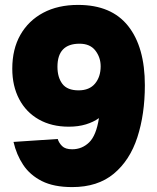

<svg xmlns="http://www.w3.org/2000/svg" viewBox="-20 -746 640 782"><path d="M298 -726Q434 -726 502 -640Q570 -554 570 -399Q570 -281 539.5 -187Q509 -93 443.5 -38.5Q378 16 274 16Q199 16 150.5 -8.5Q102 -33 74.5 -74.5Q47 -116 35 -168L215 -180Q220 -164 233 -151Q246 -138 274 -138Q314 -138 343 -166Q372 -194 383 -265Q361 -249 330 -239.5Q299 -230 260 -230Q190 -230 138 -259.5Q86 -289 58 -342.5Q30 -396 30 -466Q30 -546 63 -604Q96 -662 156 -694Q216 -726 298 -726ZM304 -568Q214 -568 214 -474Q214 -431 234 -404.5Q254 -378 300 -378Q344 -378 367 -405.5Q390 -433 390 -476Q390 -512 368.5 -540Q347 -568 304 -568Z"/></svg>

Font: Geist Mono UltraBlack
Style: Regular
Weight: 900
Monospace: yes
Designer: Basement.studio, Andrés Briganti, Mateo Zaragoza
Foundry: Basement.studio, Vercel, Andrés Briganti, Guido Ferreyra, Mateo Zaragoza
Version: Version 1.400; ttfautohint (v1.8.4.7-5d5b)